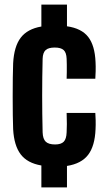

<svg xmlns="http://www.w3.org/2000/svg" viewBox="-20 -820 469 840"><path d="M161 0V-96Q99.5 -106.5 70.5 -144.8Q41.5 -183 37.5 -254.5Q36.5 -277.5 36 -315.8Q35.5 -354 35.5 -397.5Q35.5 -441 36 -480.2Q36.5 -519.5 37.5 -543.5Q41.5 -617 70.8 -655.2Q100 -693.5 161 -704V-800H273V-705Q336.5 -696 365.8 -658.5Q395 -621 398 -548.5Q399 -531.5 398.5 -508.5Q398 -485.5 397 -475.5H271.5Q272 -486.5 272.2 -504Q272.5 -521.5 272.2 -538Q272 -554.5 271.5 -563Q270.5 -590 258.5 -601Q246.5 -612 219.5 -612Q192 -612 179.8 -601Q167.5 -590 166.5 -563Q165.5 -523 165 -482.5Q164.5 -442 164.5 -401.5Q164.5 -361 165 -321Q165.5 -281 166.5 -241Q167.5 -212 180.2 -200Q193 -188 221 -188Q247 -188 258.8 -200Q270.5 -212 271.5 -241Q272.5 -255 272.5 -277.2Q272.5 -299.5 271.5 -326H397Q398 -317 398.5 -294.5Q399 -272 398 -254.5Q395 -181 365.5 -142.5Q336 -104 273 -94V0Z"/></svg>

Font: Big Shoulders Display Thin ExtraBold
Style: Regular
Weight: 800
Version: Version 2.002